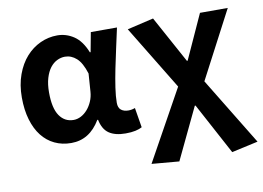

<svg xmlns="http://www.w3.org/2000/svg" viewBox="-82 -701 1425 1041"><g transform="rotate(-10 630.5 -180.0)"><path d="M266 14Q216 14 175 -5.5Q134 -25 105 -62Q76 -99 60 -153Q44 -207 44 -275Q44 -345 64.5 -401Q85 -457 119 -495Q153 -533 197.5 -553.5Q242 -574 291 -574Q340 -574 382 -546Q424 -518 450 -453H454L474 -560H618Q607 -509 594.5 -452.5Q582 -396 571 -342Q560 -288 553 -240Q546 -192 546 -158Q546 -130 561.5 -118Q577 -106 601 -106Q620 -106 638 -113L656 -4Q642 4 619.5 9Q597 14 565 14Q508 14 474.5 -8.5Q441 -31 430 -85H426Q367 14 266 14ZM300 -107Q321 -107 341 -117.5Q361 -128 377 -146.5Q393 -165 403.5 -189.5Q414 -214 416 -242L423 -341Q404 -402 375.5 -427.5Q347 -453 312 -453Q290 -453 268.5 -442.5Q247 -432 230.5 -410.5Q214 -389 204 -355.5Q194 -322 194 -277Q194 -190 222.5 -148.5Q251 -107 300 -107Z M674 201 889 -187 674 -540 819 -574 960 -316H964L1075 -560H1228L1034 -190L1261 182L1116 214L964 -69H960L825 214Z"/></g></svg>

Font: SpoqaHanSansJP-Bold
Style: Regular
Weight: 700
Designer: [Source Han Sans]
Ryoko NISHIZUKA  (kana & ideographs); Paul D. Hunt (Latin, Greek & Cyrillic); Wenlong ZHANG  (bopomofo
Foundry: Spoqa (http://bi.spoqa.com)
Version: Version 1.002.20150607